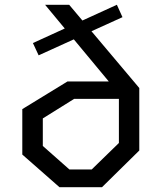

<svg xmlns="http://www.w3.org/2000/svg" viewBox="-20 -785 660 805"><path d="M142 -553 289.5 -620 436 -443.5H263L73.5 -327.5V-137L229.5 0H407.5L564 -154V-416L363.5 -654L493.5 -713L470 -765L325.5 -699L270 -765H169L251.5 -665.5L118 -604.5ZM159.5 -173V-288.5L291 -370.5H478.5V-185.5L364.5 -74.5H271Z"/></svg>

Font: Monaspace Krypton
Style: Regular
Weight: 400
Designer: Riley Cran & the Lettermatic Team
Foundry: Lettermatic
Version: Version 1.200 (Monaspace Krypton)